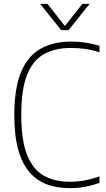

<svg xmlns="http://www.w3.org/2000/svg" viewBox="-20 -964 548 993"><path d="M341 9Q276 9 223.2 -10.2Q170.5 -29.5 132.8 -73Q95 -116.5 74.5 -189.2Q54 -262 54 -369Q54 -508.5 89.2 -592Q124.5 -675.5 190.5 -712.2Q256.5 -749 348.5 -749Q386 -749 422.5 -743.5Q459 -738 494.5 -727.5V-693.5Q455 -706.5 419 -711.2Q383 -716 345 -716Q264 -716 207 -684Q150 -652 120 -576.5Q90 -501 90 -371Q90 -236.5 120.8 -161Q151.5 -85.5 207.8 -54.8Q264 -24 340.5 -24Q379.5 -24 415.8 -30.5Q452 -37 494.5 -52V-18Q461 -6 422.8 1.5Q384.5 9 341 9ZM296.5 -808 187.5 -944H225.5L321 -823H310.5L406 -944H443.5L334.5 -808Z"/></svg>

Font: Encode Sans SC SemiCondensed Thin
Style: Regular
Weight: 250
Width: 4
Designer: Multiple Designers
Foundry: Impallari Type
Version: Version 3.002